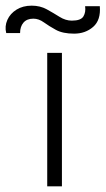

<svg xmlns="http://www.w3.org/2000/svg" viewBox="-106 -659 374 679"><path d="M61 0V-472H113V0ZM12 -593Q-11 -593 -23 -579Q-35 -565 -35 -542H-84Q-90 -566 -80 -588.5Q-70 -611 -47.5 -625Q-25 -639 6 -639Q36 -639 59.5 -626Q83 -613 104.5 -599.5Q126 -586 148 -586Q180 -586 189 -601Q198 -616 195 -637H247Q251 -588 223.5 -564Q196 -540 156 -540Q116 -540 91.5 -553.5Q67 -567 49 -580Q31 -593 12 -593Z"/></svg>

Font: Lil Grotesk Light
Style: Regular
Weight: 300
Designer: Bastien Sozeau
Foundry: NBR — Bastien Sozeau
Version: Version 3.003; ttfautohint (v1.8.4.7-5d5b);gftools[0.9.33]